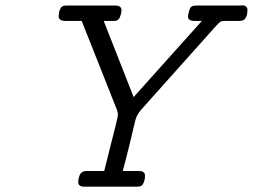

<svg xmlns="http://www.w3.org/2000/svg" viewBox="-20 -704 953 724"><path d="M201.2 -643.1Q203.1 -675.3 217.8 -681.2Q221.7 -683.1 231.9 -683.1H414.1Q438 -683.1 438 -666Q438 -657.2 435.1 -647.9Q432.1 -636.7 427.5 -631.8Q422.9 -627 418.9 -626Q415 -625 405.8 -625H371.1L483.9 -337.9L741.2 -625H714.8Q689 -625 689 -641.1Q689 -648.9 691.9 -658.2Q695.8 -674.3 701.4 -678.7Q707 -683.1 721.2 -683.1H890.1L891.1 -684.1Q913.1 -684.1 913.1 -666Q913.1 -642.1 901.9 -630.9Q897 -625 877.9 -625H828.1Q815.9 -625 810.5 -621.6Q805.2 -618.2 789.1 -600.1L511.2 -289.1Q501.5 -277.8 496.3 -266.8Q491.2 -255.9 488 -241.5Q484.9 -227.1 472.4 -175Q460 -123 442.9 -59.1H500Q509.8 -59.1 514.4 -58.1Q519 -57.1 522.9 -53Q526.9 -48.8 526.9 -40Q526.9 -28.8 522.5 -17.3Q518.1 -5.9 512.2 -2.9Q507.3 0 496.1 0H298.8Q274.9 0 274.9 -17.1Q274.9 -25.9 277.8 -35.2Q282.7 -59.1 306.2 -59.1H373Q378.9 -84 392.3 -136.5Q405.8 -189 415.3 -227.5Q424.8 -266.1 424.8 -271Q424.8 -277.8 420.9 -290L288.1 -625H228Q201.2 -625 201.2 -643.1Z"/></svg>

Font: CMU Concrete
Style: Italic
Weight: 500
Italic angle: -14.04°
Version: Version 0.7.0